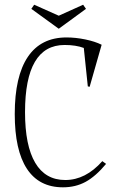

<svg xmlns="http://www.w3.org/2000/svg" viewBox="-20 -780 521 820"><path d="M255.9 -587.9Q86.9 -587.9 86.9 -300.8Q86.9 -158.2 130.4 -84.7Q173.8 -11.2 258.8 -11.2Q345.7 -11.2 417 -91.8L433.1 -80.1Q388.7 -26.9 345.7 -3.4Q302.7 20 249 20Q147 20 95 -59.1Q43 -138.2 43 -293Q43 -454.1 98.9 -537.1Q154.8 -620.1 264.2 -620.1Q302.7 -620.1 344.2 -611.6Q385.7 -603 414.1 -588.9L362.8 -409.2L355 -411.1L337.9 -575.2Q304.2 -587.9 255.9 -587.9ZM113.8 -742.2 126 -759.8 231 -712.9 335 -759.8 347.2 -742.2 231 -657.2Z"/></svg>

Font: Halibut Cnd Thin
Style: Regular
Weight: 250
Width: 3
Designer: Matteo Maggi
Foundry: Collletttivo
Version: Version 3.080 | FøM Fix